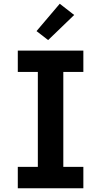

<svg xmlns="http://www.w3.org/2000/svg" viewBox="-20 -1005 540 1025"><path d="M75 0V-114H182V-621H75V-735H425V-621H318V-114H425V0ZM237 -791 175 -839 299 -985 376 -925Z"/></svg>

Font: Iosevka Curly Slab Heavy
Style: Regular
Weight: 900
Monospace: yes
Designer: Belleve Invis
Foundry: Belleve Invis
Version: Version 22.1.2; ttfautohint (v1.8.4)